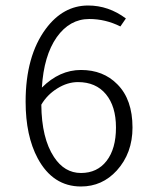

<svg xmlns="http://www.w3.org/2000/svg" viewBox="-20 -665 574 697"><path d="M132 -347Q196 -411 274 -411Q355 -411 406 -359Q461 -304 461 -202Q461 -109 404 -46Q351 12 274 12Q172 12 117 -90Q73 -172 73 -296Q73 -461 146 -560Q209 -645 300 -645Q374 -645 437 -598L417 -569Q363 -596 304 -596Q233 -596 186 -530Q139 -463 132 -347ZM130 -285Q131 -163 176 -95Q214 -37 274 -37Q333 -37 367 -81Q401 -125 401 -202Q401 -279 364.5 -323Q328 -367 263 -367Q225 -367 188 -344Q151 -321 130 -285Z"/></svg>

Font: Tajawal Light
Style: Regular
Weight: 300
Designer: Boutros Fonts
Foundry: Created by Boutros International 2017
Version: Version 1.700